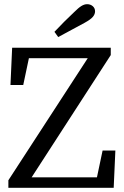

<svg xmlns="http://www.w3.org/2000/svg" viewBox="-20 -897 591 917"><path d="M470 -178H531L523 0H20V-36L399 -619H118L91 -491H30L38 -669H509V-634L131 -50H443ZM240 -745Q286 -794 334 -839Q355 -860 369 -868.5Q383 -877 396 -877Q412 -877 423 -867.5Q434 -858 434 -843Q434 -829 423.5 -816.5Q413 -804 384 -788Q352 -771 321 -754Q290 -737 258 -720Z"/></svg>

Font: Source Serif Pro
Style: Regular
Weight: 400
Designer: Frank Grießhammer
Foundry: Adobe Systems Incorporated
Version: Version 2.000;PS 1.000;hotconv 16.6.51;makeotf.lib2.5.65220